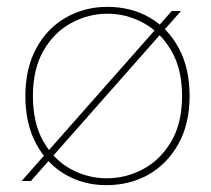

<svg xmlns="http://www.w3.org/2000/svg" viewBox="-20 -528 614 560"><path d="M43 0 481 -496H508L70 0ZM290 12Q224 12 170.5 -19Q117 -50 85.5 -108.5Q54 -167 54 -248Q54 -329 86 -387.5Q118 -446 172.5 -477Q227 -508 293 -508Q362 -508 416 -477Q470 -446 501.5 -387.5Q533 -329 533 -248Q533 -167 500.5 -108.5Q468 -50 413.5 -19Q359 12 290 12ZM291 -8Q347 -8 397 -34.5Q447 -61 479 -114.5Q511 -168 511 -248Q511 -327 479.5 -380.5Q448 -434 398.5 -461Q349 -488 293 -488Q238 -488 188 -461Q138 -434 107 -380.5Q76 -327 76 -248Q76 -168 107 -114.5Q138 -61 187 -34.5Q236 -8 291 -8Z"/></svg>

Font: DM Sans 28pt Thin
Style: Regular
Weight: 250
Version: Version 4.004;gftools[0.9.30]